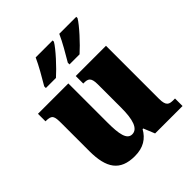

<svg xmlns="http://www.w3.org/2000/svg" viewBox="-208 -910 1064 1064"><g transform="rotate(-45 324.5 -378.0)"><path d="M344 -619V-606H423C465 -643 537 -721 557 -756V-766H424C404 -721 370 -663 344 -619ZM159 -619V-606H238C280 -643 352 -721 372 -756V-766H239C219 -721 185 -663 159 -619ZM241 10C308 10 350 -18 377 -66H382L409 0H624V-59H612C580 -59 560 -63 560 -120V-536H323V-477H327C359 -477 377 -472 377 -417V-233C377 -142 360 -86 316 -86C275 -86 265 -139 265 -230V-536H27V-477H30C78 -477 82 -462 82 -405V-189C82 -55 126 10 241 10Z"/></g></svg>

Font: Noto Serif Ethiopic SemiCondensed Black
Style: Regular
Weight: 900
Width: 4
Designer: Monotype Design Team
Foundry: Monotype Imaging Inc.
Version: Version 2.102